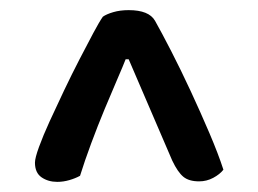

<svg xmlns="http://www.w3.org/2000/svg" viewBox="-20 -678 510 379"><path d="M183 -645Q190 -650 203.5 -654Q217 -658 234 -658Q274 -658 286 -637Q299 -614 318 -577Q337 -540 356.5 -498Q376 -456 393.5 -415Q411 -374 421 -343Q414 -334 401 -327Q388 -320 373 -320Q353 -320 342 -329Q331 -338 320 -361L234 -561H228Q223 -548 211.5 -521.5Q200 -495 186.5 -462.5Q173 -430 160 -395Q147 -360 138 -331Q129 -326 117 -322.5Q105 -319 93 -319Q75 -319 62 -328Q49 -337 49 -357Q49 -366 57 -388Q65 -410 78 -438.5Q91 -467 106.5 -499.5Q122 -532 137 -561Q152 -590 164 -612.5Q176 -635 183 -645Z"/></svg>

Font: Baloo Paaji 2 Medium
Style: Regular
Weight: 500
Designer: Shuchita Grover, Noopur Datye and Ek Type
Foundry: Ek Type
Version: Version 1.640;hotconv 1.0.111;makeotfexe 2.5.65597; ttfautoh